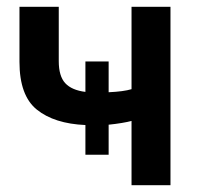

<svg xmlns="http://www.w3.org/2000/svg" viewBox="-20 -542 584 562"><path d="M365 0V-188Q354 -185 336 -182Q318 -179 298 -177V-89H230V-176Q139 -180 88 -221Q37 -262 37 -361V-522H152V-363Q152 -319 171 -298.5Q190 -278 230 -273V-362H298V-272Q342 -274 365 -281V-522H479V0Z"/></svg>

Font: Ubuntu Sans SemiBold
Style: Regular
Weight: 600
Designer: Dalton Maag Ltd
Foundry: Dalton Maag Ltd
Version: Version 1.006; ttfautohint (v1.8.4.7-5d5b)